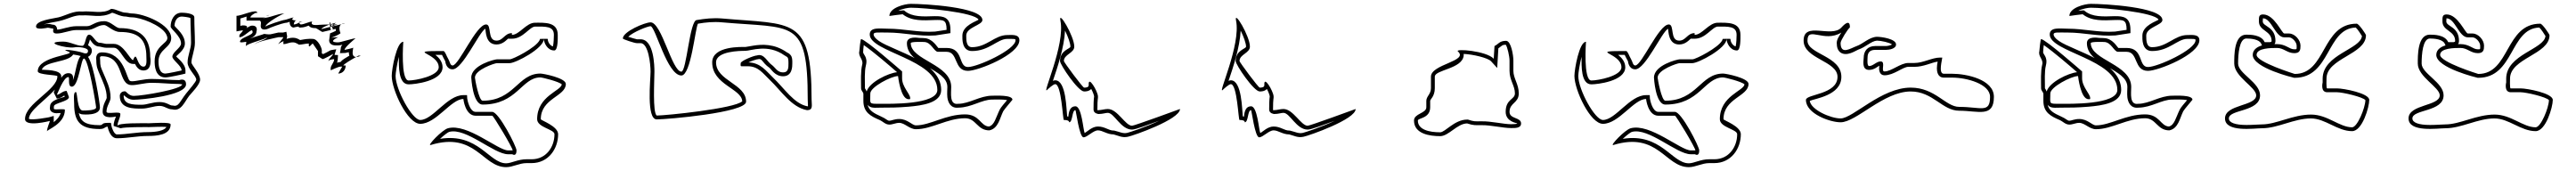

<svg xmlns="http://www.w3.org/2000/svg" viewBox="-20 -794 13377 888"><path d="M410 -520C384 -530 280 -545 335 -526C384 -509 176 -504 176 -424C176 -404 278 -406 278 -398C278 -326 110 -257 110 -176C110 -132 239 -166 239 -166C239 -161 224 -130 224 -112C224 -121 317 -150 317 -224C317 -229 282 -226 272 -226C255 -226 260 -230 260 -242C260 -259 338 -267 338 -290L326 -322C304 -322 291 -302 275 -302C277 -302 309 -394 335 -394C344 -394 329 -344 353 -344C389 -344 400 -490 416 -490C439 -490 479 -248 479 -236C479 -220 424 -220 410 -220C379 -220 383 -316 374 -316C359 -316 365 -273 365 -256C365 -166 393 -124 497 -124C526 -124 522 -136 539 -136C539 -136 549 -76 587 -76C641 -76 693 -88 749 -88C792 -88 866 -92 866 -148C866 -162 768 -154 755 -154C723 -154 590 -157 590 -140C590 -163 605 -181 605 -202C605 -219 533 -198 533 -214C533 -244 554 -266 554 -286C555 -336 531 -379 515 -418C504 -444 500 -449 500 -482C500 -492 495 -502 509 -502C629 -502 588 -352 665 -352C694 -352 731 -364 767 -364C816 -364 861 -358 911 -358L926 -356C926 -331 721 -296 674 -296C648 -296 636 -320 629 -320C609 -320 602 -306 602 -296C602 -229 672 -230 716 -230C750 -230 778 -244 809 -244C836 -244 849 -226 875 -226C921 -214 938 -265 962 -296C974 -311 1019 -355 1019 -380C1019 -413 974 -456 974 -470C974 -496 992 -535 992 -572C992 -614 989 -656 989 -704C989 -726 934 -728 923 -728C883 -728 866 -688 866 -656C866 -643 920 -607 920 -568C920 -546 875 -523 875 -500C875 -482 923 -453 923 -428C923 -428 851 -412 839 -412C807 -412 803 -451 803 -476C803 -539 869 -546 869 -596C869 -668 725 -724 665 -724C654 -724 644 -728 635 -728C608 -728 583 -748 557 -748C515 -719 456 -739 407 -734C362 -739 321 -713 284 -704C256 -697 167 -689 167 -656C167 -636 227 -650 227 -650C237 -650 244 -646 254 -646C263 -646 243 -620 275 -620C307 -620 344 -638 377 -638H431C468 -638 485 -664 521 -664C536 -664 569 -628 602 -628C698 -628 740 -591 740 -500C740 -482 745 -448 725 -448C698 -448 692 -500 683 -500C677 -500 671 -482 671 -482C656 -482 622 -566 572 -566H533C525 -566 508 -572 497 -572C476 -572 462 -614 443 -614C422 -614 426 -556 407 -556C376 -556 343 -578 308 -578C195 -577 325 -541 365 -548C386 -552 437 -547 437 -530C437 -512 420 -516 410 -520ZM207 -667C233 -676 270 -680 289 -685C333 -695 368 -718 407 -714C448 -718 509 -698 562 -728C579 -725 603 -708 635 -708C639 -708 650 -704 665 -704C710 -704 815 -664 842 -618C846 -610 849 -603 849 -596C849 -567 783 -556 783 -476C783 -456 784 -392 839 -392C858 -392 926 -408 927 -408L943 -412V-428C943 -464 900 -493 895 -501C898 -508 940 -534 940 -568C940 -613 900 -642 886 -660C887 -687 901 -708 923 -708C930 -708 960 -705 969 -700C969 -651 972 -613 972 -572C972 -541 954 -504 954 -470C954 -435 999 -401 999 -380C999 -370 961 -327 946 -308C913 -266 908 -238 878 -246H875C860 -246 846 -264 809 -264C771 -264 744 -250 716 -250C665 -250 623 -252 622 -296C622 -297 623 -298 624 -299C633 -291 648 -276 674 -276C711 -276 946 -297 946 -356C946 -392 911 -378 911 -378C862 -378 818 -384 767 -384C727 -384 689 -372 665 -372C660 -372 658 -373 655 -374C636 -382 628 -522 509 -522C472 -522 480 -482 480 -482C480 -447 487 -434 497 -410C514 -369 535 -330 534 -286C534 -278 513 -253 513 -214C513 -171 582 -189 582 -189C578 -176 570 -162 570 -140C571 -140 606 -128 606 -128C633 -135 729 -134 755 -134C765 -134 819 -137 844 -135C835 -115 789 -108 749 -108C690 -108 638 -96 587 -96C572 -96 560 -132 559 -139L556 -156H539C504 -156 518 -144 497 -144C421 -144 398 -165 389 -207C395 -203 402 -200 410 -200C410 -200 499 -191 499 -236C499 -253 468 -457 437 -499C450 -505 457 -518 457 -530C457 -547 444 -555 437 -559C442 -570 445 -582 447 -589C454 -581 467 -552 497 -552C502 -552 518 -546 533 -546H572C607 -546 625 -462 671 -462H681C688 -448 700 -428 725 -428C774 -428 760 -498 760 -500C760 -601 705 -648 602 -648C580 -648 556 -684 521 -684C474 -684 457 -658 431 -658H377C339 -658 302 -641 277 -640C277 -645 274 -666 254 -666C249 -666 243 -670 227 -670H225C222 -669 219 -669 207 -667ZM314 -298 316 -292C308 -287 240 -277 240 -242C240 -240 239 -238 239 -232C239 -211 263 -206 272 -206C277 -206 289 -207 295 -207C289 -187 274 -171 258 -159C259 -161 259 -162 259 -166V-192L234 -185C233 -185 147 -168 130 -177C131 -220 212 -270 265 -329C263 -324 260 -316 259 -314L275 -282C291 -282 306 -293 314 -298ZM298 -390V-398C298 -435 203 -430 197 -432C213 -478 335 -469 360 -511C375 -509 390 -506 399 -503C377 -480 373 -409 358 -376C358 -376 369 -414 335 -414C316 -414 305 -400 298 -390Z M1208 -712V-631L1241 -637C1241 -628 1223 -617 1223 -610C1223 -601 1221 -601 1226 -601C1245 -601 1276 -637 1289 -637L1292 -628C1292 -609 1226 -600 1226 -577C1226 -570 1254 -577 1259 -577L1256 -553C1256 -567 1367 -592 1367 -601C1367 -588 1301 -574 1301 -562C1301 -576 1427 -601 1427 -601H1451C1451 -596 1424 -565 1424 -565C1426 -565 1445 -580 1454 -580C1449 -580 1453 -565 1451 -565C1472 -565 1477 -574 1502 -574C1516 -574 1532 -562 1532 -562C1548 -562 1567 -568 1583 -568C1585 -568 1581 -553 1586 -553C1590 -553 1601 -568 1604 -568L1631 -529V-502L1655 -487C1662 -487 1709 -513 1709 -514C1709 -504 1685 -490 1685 -475C1685 -485 1715 -487 1715 -487C1715 -468 1697 -455 1697 -439C1697 -430 1695 -430 1700 -430C1700 -430 1737 -448 1748 -448H1757C1756 -447 1736 -412 1736 -412C1760 -412 1775 -432 1775 -454H1763C1763 -460 1807 -486 1829 -498C1820 -498 1811 -503 1811 -520C1811 -531 1814 -541 1814 -547C1814 -544 1769 -535 1769 -535C1769 -549 1826 -595 1826 -595C1812 -595 1749 -574 1736 -574C1676 -574 1736 -601 1736 -601C1722 -601 1709 -599 1700 -598C1721 -605 1748 -619 1748 -622C1748 -622 1733 -655 1752 -668C1717 -660 1649 -643 1649 -643C1649 -649 1672 -660 1693 -667C1633 -666 1638 -664 1619 -664C1587 -664 1602 -682 1601 -682C1584 -682 1560 -667 1541 -667C1541 -667 1534 -672 1533 -676C1524 -672 1515 -667 1505 -667C1506 -667 1507 -688 1520 -688C1480 -688 1505 -703 1505 -703C1493 -703 1465 -691 1460 -691C1449 -691 1358 -661 1358 -655C1358 -674 1449 -724 1457 -724C1420 -724 1382 -700 1340 -700C1348 -700 1354 -703 1360 -706C1354 -704 1349 -703 1349 -703H1280C1280 -714 1307 -727 1307 -727H1316C1316 -752 1234 -711 1208 -712ZM1853 -505H1841C1841 -505 1836 -502 1829 -498C1840 -498 1852 -504 1853 -505ZM1853 -505ZM1752 -668 1772 -673C1763 -673 1757 -671 1752 -668ZM1699 -656C1707 -659 1731 -667 1733 -667H1713C1708 -663 1702 -658 1699 -656ZM1699 -656C1698 -655 1698 -655 1697 -655ZM1713 -667C1719 -672 1724 -676 1727 -676C1723 -676 1708 -672 1693 -667ZM1533 -676C1540 -679 1547 -682 1553 -682C1536 -682 1532 -679 1533 -680ZM1360 -710C1369 -713 1379 -716 1379 -716C1372 -716 1366 -713 1360 -710ZM1535 -651H1541C1558 -651 1572 -657 1583 -661C1592 -649 1606 -648 1619 -648C1623 -648 1651 -628 1654 -628C1660 -630 1708 -640 1723 -644C1724 -639 1723 -637 1724 -634C1714 -629 1703 -624 1694 -621L1689 -584C1691 -555 1723 -558 1736 -558C1744 -558 1750 -560 1758 -562C1754 -557 1749 -551 1749 -539L1745 -518L1773 -519C1773 -519 1784 -521 1791 -523C1791 -515 1793 -509 1794 -505C1774 -493 1757 -484 1748 -472C1738 -471 1735 -470 1730 -468C1733 -475 1735 -497 1735 -508L1717 -509L1726 -538C1726 -538 1697 -534 1696 -533C1687 -528 1668 -517 1658 -513L1651 -517V-533C1651 -545 1630 -592 1604 -592C1598 -592 1585 -593 1583 -592C1566 -592 1548 -587 1538 -586C1530 -591 1518 -598 1502 -598C1489 -598 1476 -595 1468 -592C1469 -595 1471 -602 1471 -605L1467 -629C1467 -629 1451 -625 1450 -625H1427H1425C1422 -624 1409 -621 1385 -616C1374 -614 1353 -618 1352 -618C1340 -613 1302 -603 1276 -593C1284 -597 1312 -606 1312 -632C1312 -632 1322 -661 1289 -661C1275 -661 1254 -642 1260 -648C1274 -663 1237 -665 1228 -659V-698C1240 -701 1250 -705 1260 -708V-687H1329C1343 -679 1327 -659 1338 -646C1345 -638 1362 -640 1372 -645C1383 -651 1441 -672 1460 -675C1472 -676 1476 -678 1484 -681C1483 -669 1489 -651 1505 -651C1513 -654 1522 -654 1528 -656C1531 -654 1532 -653 1535 -651ZM1340 -684C1340 -684 1339 -659 1338 -659C1338 -672 1344 -677 1350 -684ZM1697 -639 1691 -678C1692 -678 1692 -679 1693 -679L1709 -642C1707 -641 1704 -639 1697 -639Z M2608 74C2643 74 2676 53 2714 53H2740C2828 53 2878 -22 2878 -97C2878 -139 2788 -169 2788 -175C2788 -284 2918 -293 2918 -358C2918 -389 2801 -412 2786 -412C2668 -412 2651 -271 2486 -271C2466 -271 2446 -385 2446 -391C2446 -432 2549 -466 2560 -466H2626C2658 -466 2804 -543 2804 -592C2804 -573 2821 -532 2858 -532C2878 -532 2876 -598 2876 -613C2876 -681 2808 -676 2758 -676C2712 -676 2677 -613 2638 -613V-622C2600 -622 2593 -583 2558 -583C2508 -583 2535 -667 2504 -667C2452 -667 2363 -454 2330 -454C2317 -454 2316 -474 2308 -487C2298 -503 2291 -529 2282 -529C2078 -529 2258 -521 2258 -445C2258 -399 2137 -376 2102 -376C2059 -376 2074 -577 2074 -577C2039 -577 2014 -434 2014 -400C2014 -327 2096 -151 2162 -151C2245 -151 2322 -280 2386 -280C2386 -280 2395 -193 2450 -193H2536C2542 -193 2642 -27 2642 -13H2618C2565 -13 2407 -155 2306 -128C2276 -120 2195 -35 2216 -41C2449 -112 2485 74 2608 74ZM2608 54C2519 54 2464 -105 2265 -73C2285 -92 2307 -108 2312 -109C2400 -133 2544 7 2618 7H2640C2640 7 2662 22 2662 -13C2662 -33 2570 -213 2536 -213H2450C2419 -213 2407 -274 2406 -282L2405 -300H2386C2301 -300 2228 -171 2162 -171C2120 -171 2034 -329 2034 -400C2034 -413 2041 -461 2051 -499C2051 -453 2047 -356 2102 -356C2132 -356 2278 -372 2278 -445C2278 -475 2257 -496 2241 -509H2275C2279 -501 2285 -488 2292 -476C2292 -476 2295 -434 2330 -434C2382 -434 2466 -625 2500 -645C2503 -633 2500 -563 2558 -563C2591 -563 2610 -587 2619 -594V-593H2639C2696 -593 2730 -656 2759 -656C2813 -656 2856 -659 2856 -613C2856 -602 2855 -567 2851 -553C2838 -556 2824 -574 2824 -592C2824 -593 2785 -592 2784 -592C2784 -591 2783 -588 2781 -584C2761 -546 2644 -486 2627 -486H2561C2548 -486 2427 -456 2427 -391C2427 -391 2434 -251 2486 -251C2665 -251 2688 -391 2785 -392C2797 -392 2883 -370 2897 -356C2894 -322 2769 -296 2769 -175C2769 -132 2859 -123 2859 -97C2859 -30 2815 33 2741 33H2714C2669 33 2635 54 2608 54Z M4054 -506C4068 -496 4074 -502 4074 -466C4074 -442 4074 -418 4046 -418C4015 -418 4006 -444 3986 -458C3962 -475 3947 -518 3910 -506C3896 -506 3826 -478 3826 -466C3826 -461 3823 -450 3830 -450H3862C3918 -450 3941 -413 3978 -378C4036 -323 4089 -237 4170 -222C4204 -222 4194 -248 4194 -278C4194 -709 4098 -665 3730 -698C3682 -702 3640 -697 3598 -690C3561 -690 3545 -422 3518 -422C3469 -422 3416 -678 3358 -678C3329 -678 3214 -630 3214 -594C3214 -590 3275 -570 3286 -570H3306C3347 -570 3358 -460 3358 -422C3358 -382 3335 -174 3390 -174C3442 -174 3854 -209 3854 -266C3854 -359 3698 -374 3698 -470C3698 -529 3823 -530 3850 -530C3879 -530 3967 -568 4054 -506ZM4066 -522C4001 -568 3935 -564 3892 -557C3871 -554 3855 -550 3850 -550C3833 -550 3678 -557 3678 -470C3678 -354 3831 -334 3834 -268C3794 -230 3437 -194 3390 -194C3368 -209 3378 -377 3378 -422C3378 -450 3376 -590 3306 -590H3287C3282 -591 3257 -598 3242 -603C3269 -629 3344 -658 3358 -658C3384 -655 3444 -402 3518 -402C3568 -402 3590 -649 3604 -671C3645 -678 3684 -682 3729 -678C4099 -645 4174 -699 4174 -278C4174 -261 4176 -246 4175 -242H4172C4102 -256 4054 -334 3992 -393C3958 -425 3930 -468 3866 -470C3885 -479 3907 -485 3911 -486H3913C3939 -494 3934 -471 3975 -442C3984 -436 4003 -398 4046 -398C4094 -398 4094 -448 4094 -466C4094 -484 4094 -497 4085 -508C4076 -519 4070 -519 4066 -522Z M4835 -630C4752 -624 4675 -645 4589 -645C4550 -645 4496 -655 4496 -615C4496 -523 4847 -487 4847 -327C4847 -249 4595 -255 4553 -255C4488 -255 4499 -252 4499 -309C4499 -342 4608 -399 4643 -399C4643 -399 4656 -279 4697 -279C4705 -279 4706 -277 4706 -285C4706 -306 4664 -343 4664 -387V-423C4664 -423 4473 -591 4451 -591C4448 -591 4442 -534 4442 -528C4435 -500 4464 -486 4457 -459C4448 -423 4451 -372 4451 -336C4451 -322 4463 -316 4463 -306V-270C4463 -209 4503 -190 4547 -171C4565 -163 4577 -147 4598 -147C4615 -147 4631 -156 4649 -156C4678 -156 4702 -123 4736 -123C4819 -123 4898 -180 4991 -180C5049 -180 5053 -117 5117 -117C5164 -127 5171 -180 5189 -216C5194 -226 5237 -275 5237 -276C5237 -302 5150 -297 5132 -297C5068 -297 5013 -255 4955 -255C4909 -248 4919 -310 4919 -342C4920 -460 4709 -481 4709 -570C4709 -579 4778 -576 4778 -576C4815 -576 4830 -525 4850 -525H4895C4957 -525 4931 -426 5006 -426C5059 -426 5273 -511 5273 -585C5273 -618 5233 -612 5210 -612C5145 -612 5104 -549 5027 -549C4997 -549 4997 -586 4997 -609C4997 -653 5081 -663 5081 -690C5081 -758 4775 -774 4709 -774C4678 -774 4598 -754 4598 -711C4598 -711 4660 -720 4667 -720C4714 -683 4775 -688 4832 -690C4879 -691 4895 -692 4895 -639ZM4480 -319C4473 -335 4471 -334 4471 -336C4471 -373 4468 -423 4476 -454C4488 -501 4458 -512 4462 -526V-528C4462 -531 4463 -547 4465 -560C4518 -523 4605 -448 4638 -419C4594 -415 4494 -368 4480 -319ZM4485 -250C4500 -230 4524 -235 4553 -235C4599 -235 4640 -235 4698 -240C4767 -246 4867 -259 4867 -327C4867 -474 4622 -528 4544 -581C4522 -596 4516 -608 4516 -615C4516 -628 4535 -625 4589 -625C4672 -625 4750 -604 4837 -610L4915 -622V-639C4915 -704 4880 -711 4832 -710C4773 -708 4718 -705 4679 -736L4674 -740H4667C4662 -740 4653 -739 4644 -738C4666 -749 4696 -754 4709 -754C4777 -754 5041 -730 5061 -692C5053 -684 4977 -663 4977 -609C4977 -594 4973 -529 5027 -529C5116 -529 5159 -592 5210 -592H5230C5253 -592 5253 -590 5253 -585C5253 -536 5057 -446 5006 -446C4954 -446 4985 -545 4895 -545H4852C4846 -550 4822 -595 4778 -596C4778 -596 4766 -597 4753 -597C4749 -597 4689 -609 4689 -570C4689 -453 4900 -438 4899 -342C4899 -329 4897 -309 4899 -289C4902 -264 4915 -230 4957 -235C5025 -236 5077 -277 5132 -277C5145 -277 5186 -279 5209 -274C5195 -257 5177 -237 5171 -225C5150 -182 5144 -145 5115 -137C5071 -139 5067 -200 4991 -200C4890 -200 4810 -143 4736 -143C4715 -143 4693 -176 4649 -176C4624 -176 4608 -167 4598 -167C4587 -167 4581 -178 4555 -189C4517 -206 4492 -220 4485 -250Z M5486 -687C5512 -561 5388 -299 5417 -327C5423 -333 5449 -357 5459 -357C5492 -357 5498 -171 5504 -171C5535 -171 5531 -159 5531 -159C5551 -159 5545 -222 5564 -222C5567 -222 5584 -81 5606 -81C5626 -81 5656 -117 5681 -117C5705 -117 5728 -96 5762 -96C5786 -90 5807 -77 5837 -84C5866 -90 6107 -174 6107 -228C6107 -228 5870 -141 5858 -141C5823 -141 5783 -228 5732 -228C5716 -228 5699 -222 5684 -222C5680 -222 5678 -220 5678 -225C5678 -287 5682 -280 5681 -294C5679 -322 5630 -404 5633 -354C5634 -340 5620 -339 5609 -339C5602 -339 5504 -471 5504 -477C5504 -512 5558 -518 5558 -552C5558 -606 5474 -746 5486 -687ZM5510 -635C5526 -603 5538 -568 5538 -552C5538 -540 5484 -534 5484 -477C5484 -458 5578 -319 5609 -319C5616 -319 5634 -319 5646 -332C5655 -316 5661 -298 5661 -293C5661 -286 5658 -287 5658 -225C5658 -204 5684 -202 5684 -202C5707 -202 5720 -208 5732 -208C5766 -208 5799 -121 5858 -121C5876 -121 5936 -144 5999 -167C5929 -134 5846 -107 5833 -104C5810 -99 5795 -109 5765 -116H5762C5736 -116 5717 -137 5681 -137C5650 -137 5625 -110 5612 -103C5604 -120 5597 -242 5564 -242C5528 -242 5529 -195 5527 -188C5524 -189 5522 -190 5521 -190C5517 -221 5517 -377 5459 -377C5454 -377 5449 -375 5447 -374C5469 -439 5506 -548 5510 -635Z M6398 -687C6424 -561 6300 -299 6329 -327C6335 -333 6361 -357 6371 -357C6404 -357 6410 -171 6416 -171C6447 -171 6443 -159 6443 -159C6463 -159 6457 -222 6476 -222C6479 -222 6496 -81 6518 -81C6538 -81 6568 -117 6593 -117C6617 -117 6640 -96 6674 -96C6698 -90 6719 -77 6749 -84C6778 -90 7019 -174 7019 -228C7019 -228 6782 -141 6770 -141C6735 -141 6695 -228 6644 -228C6628 -228 6611 -222 6596 -222C6592 -222 6590 -220 6590 -225C6590 -287 6594 -280 6593 -294C6591 -322 6542 -404 6545 -354C6546 -340 6532 -339 6521 -339C6514 -339 6416 -471 6416 -477C6416 -512 6470 -518 6470 -552C6470 -606 6386 -746 6398 -687ZM6422 -635C6438 -603 6450 -568 6450 -552C6450 -540 6396 -534 6396 -477C6396 -458 6490 -319 6521 -319C6528 -319 6546 -319 6558 -332C6567 -316 6573 -298 6573 -293C6573 -286 6570 -287 6570 -225C6570 -204 6596 -202 6596 -202C6619 -202 6632 -208 6644 -208C6678 -208 6711 -121 6770 -121C6788 -121 6848 -144 6911 -167C6841 -134 6758 -107 6745 -104C6722 -99 6707 -109 6677 -116H6674C6648 -116 6629 -137 6593 -137C6562 -137 6537 -110 6524 -103C6516 -120 6509 -242 6476 -242C6440 -242 6441 -195 6439 -188C6436 -189 6434 -190 6433 -190C6429 -221 6429 -377 6371 -377C6366 -377 6361 -375 6359 -374C6381 -439 6418 -548 6422 -635Z M7736 -489C7698 -530 7532 -543 7550 -527C7607 -476 7410 -461 7410 -396V-336C7410 -305 7386 -294 7386 -270V-237C7386 -205 7322 -205 7322 -168C7322 -98 7405 -87 7458 -87C7502 -87 7547 -153 7598 -153C7633 -142 7639 -144 7674 -144C7718 -145 7784 -129 7826 -129C7848 -129 7878 -128 7878 -153C7878 -186 7818 -175 7818 -213C7818 -261 7866 -258 7866 -309C7866 -357 7838 -387 7838 -426V-480C7838 -507 7826 -582 7800 -582C7765 -582 7760 -564 7740 -555ZM7858 -153C7858 -150 7839 -149 7826 -149C7787 -149 7722 -165 7674 -164C7636 -164 7636 -162 7602 -173H7598C7532 -173 7484 -107 7458 -107C7402 -107 7342 -120 7342 -168C7342 -182 7406 -178 7406 -237V-270C7406 -279 7430 -293 7430 -336V-396C7430 -432 7574 -436 7580 -506V-514C7627 -512 7705 -494 7722 -476L7754 -441L7760 -543C7779 -556 7778 -561 7798 -562C7807 -552 7818 -500 7818 -480V-426C7818 -377 7846 -349 7846 -309C7846 -276 7798 -281 7798 -213C7798 -161 7858 -155 7858 -153Z M8749 74C8784 74 8817 53 8855 53H8881C8969 53 9019 -22 9019 -97C9019 -139 8929 -169 8929 -175C8929 -284 9059 -293 9059 -358C9059 -389 8942 -412 8927 -412C8809 -412 8792 -271 8627 -271C8607 -271 8587 -385 8587 -391C8587 -432 8690 -466 8701 -466H8767C8799 -466 8945 -543 8945 -592C8945 -573 8962 -532 8999 -532C9019 -532 9017 -598 9017 -613C9017 -681 8949 -676 8899 -676C8853 -676 8818 -613 8779 -613V-622C8741 -622 8734 -583 8699 -583C8649 -583 8676 -667 8645 -667C8593 -667 8504 -454 8471 -454C8458 -454 8457 -474 8449 -487C8439 -503 8432 -529 8423 -529C8219 -529 8399 -521 8399 -445C8399 -399 8278 -376 8243 -376C8200 -376 8215 -577 8215 -577C8180 -577 8155 -434 8155 -400C8155 -327 8237 -151 8303 -151C8386 -151 8463 -280 8527 -280C8527 -280 8536 -193 8591 -193H8677C8683 -193 8783 -27 8783 -13H8759C8706 -13 8548 -155 8447 -128C8417 -120 8336 -35 8357 -41C8590 -112 8626 74 8749 74ZM8749 54C8660 54 8605 -105 8406 -73C8426 -92 8448 -108 8453 -109C8541 -133 8685 7 8759 7H8781C8781 7 8803 22 8803 -13C8803 -33 8711 -213 8677 -213H8591C8560 -213 8548 -274 8547 -282L8546 -300H8527C8442 -300 8369 -171 8303 -171C8261 -171 8175 -329 8175 -400C8175 -413 8182 -461 8192 -499C8192 -453 8188 -356 8243 -356C8273 -356 8419 -372 8419 -445C8419 -475 8398 -496 8382 -509H8416C8420 -501 8426 -488 8433 -476C8433 -476 8436 -434 8471 -434C8523 -434 8607 -625 8641 -645C8644 -633 8641 -563 8699 -563C8732 -563 8751 -587 8760 -594V-593H8780C8837 -593 8871 -656 8900 -656C8954 -656 8997 -659 8997 -613C8997 -602 8996 -567 8992 -553C8979 -556 8965 -574 8965 -592C8965 -593 8926 -592 8925 -592C8925 -591 8924 -588 8922 -584C8902 -546 8785 -486 8768 -486H8702C8689 -486 8568 -456 8568 -391C8568 -391 8575 -251 8627 -251C8806 -251 8829 -391 8926 -392C8938 -392 9024 -370 9038 -356C9035 -322 8910 -296 8910 -175C8910 -132 9000 -123 9000 -97C9000 -30 8956 33 8882 33H8855C8810 33 8776 54 8749 54Z M9585 -651C9585 -651 9591 -706 9541 -651C9490 -595 9345 -686 9345 -583C9345 -488 9521 -478 9521 -395C9521 -302 9357 -306 9357 -275C9357 -204 9481 -159 9537 -159C9619 -159 9760 -319 9901 -319C10017 -319 10065 -219 10153 -219C10252 -219 10333 -181 10333 -291C10333 -382 10189 -411 10117 -411H10073C10043 -411 10065 -485 10065 -495H10053C10012 -495 9966 -467 9921 -467H9889C9848 -467 9801 -423 9765 -423C9744 -423 9773 -475 9745 -475C9723 -475 9706 -451 9685 -451C9673 -451 9677 -489 9677 -495C9677 -520 9688 -535 9717 -535H9773C9790 -535 9825 -541 9825 -563C9825 -592 9750 -603 9725 -603C9685 -601 9653 -566 9621 -555C9590 -544 9537 -506 9537 -571C9537 -584 9574 -643 9585 -651ZM9541 -625C9529 -606 9517 -589 9517 -571C9517 -548 9523 -531 9537 -521C9570 -499 9615 -531 9628 -536C9669 -550 9696 -581 9726 -583C9746 -583 9793 -573 9804 -563C9798 -559 9782 -555 9773 -555H9717C9677 -555 9657 -529 9657 -494C9657 -480 9645 -431 9685 -431C9712 -431 9730 -449 9738 -453C9738 -447 9737 -443 9737 -436C9737 -429 9740 -403 9765 -403C9814 -403 9860 -447 9889 -447H9921C9968 -447 10011 -470 10041 -474C10039 -464 10037 -451 10037 -439C10037 -425 10040 -391 10073 -391H10117C10192 -391 10313 -358 10313 -291C10313 -204 10266 -239 10153 -239C10082 -239 10029 -339 9901 -339C9748 -339 9601 -179 9537 -179C9485 -179 9383 -224 9377 -270C9400 -282 9541 -297 9541 -395C9541 -504 9365 -512 9365 -583C9365 -661 9451 -570 9541 -625Z M10962 -630C10879 -624 10802 -645 10716 -645C10677 -645 10623 -655 10623 -615C10623 -523 10974 -487 10974 -327C10974 -249 10722 -255 10680 -255C10615 -255 10626 -252 10626 -309C10626 -342 10735 -399 10770 -399C10770 -399 10783 -279 10824 -279C10832 -279 10833 -277 10833 -285C10833 -306 10791 -343 10791 -387V-423C10791 -423 10600 -591 10578 -591C10575 -591 10569 -534 10569 -528C10562 -500 10591 -486 10584 -459C10575 -423 10578 -372 10578 -336C10578 -322 10590 -316 10590 -306V-270C10590 -209 10630 -190 10674 -171C10692 -163 10704 -147 10725 -147C10742 -147 10758 -156 10776 -156C10805 -156 10829 -123 10863 -123C10946 -123 11025 -180 11118 -180C11176 -180 11180 -117 11244 -117C11291 -127 11298 -180 11316 -216C11321 -226 11364 -275 11364 -276C11364 -302 11277 -297 11259 -297C11195 -297 11140 -255 11082 -255C11036 -248 11046 -310 11046 -342C11047 -460 10836 -481 10836 -570C10836 -579 10905 -576 10905 -576C10942 -576 10957 -525 10977 -525H11022C11084 -525 11058 -426 11133 -426C11186 -426 11400 -511 11400 -585C11400 -618 11360 -612 11337 -612C11272 -612 11231 -549 11154 -549C11124 -549 11124 -586 11124 -609C11124 -653 11208 -663 11208 -690C11208 -758 10902 -774 10836 -774C10805 -774 10725 -754 10725 -711C10725 -711 10787 -720 10794 -720C10841 -683 10902 -688 10959 -690C11006 -691 11022 -692 11022 -639ZM10607 -319C10600 -335 10598 -334 10598 -336C10598 -373 10595 -423 10603 -454C10615 -501 10585 -512 10589 -526V-528C10589 -531 10590 -547 10592 -560C10645 -523 10732 -448 10765 -419C10721 -415 10621 -368 10607 -319ZM10612 -250C10627 -230 10651 -235 10680 -235C10726 -235 10767 -235 10825 -240C10894 -246 10994 -259 10994 -327C10994 -474 10749 -528 10671 -581C10649 -596 10643 -608 10643 -615C10643 -628 10662 -625 10716 -625C10799 -625 10877 -604 10964 -610L11042 -622V-639C11042 -704 11007 -711 10959 -710C10900 -708 10845 -705 10806 -736L10801 -740H10794C10789 -740 10780 -739 10771 -738C10793 -749 10823 -754 10836 -754C10904 -754 11168 -730 11188 -692C11180 -684 11104 -663 11104 -609C11104 -594 11100 -529 11154 -529C11243 -529 11286 -592 11337 -592H11357C11380 -592 11380 -590 11380 -585C11380 -536 11184 -446 11133 -446C11081 -446 11112 -545 11022 -545H10979C10973 -550 10949 -595 10905 -596C10905 -596 10893 -597 10880 -597C10876 -597 10816 -609 10816 -570C10816 -453 11027 -438 11026 -342C11026 -329 11024 -309 11026 -289C11029 -264 11042 -230 11084 -235C11152 -236 11204 -277 11259 -277C11272 -277 11313 -279 11336 -274C11322 -257 11304 -237 11298 -225C11277 -182 11271 -145 11242 -137C11198 -139 11194 -200 11118 -200C11017 -200 10937 -143 10863 -143C10842 -143 10820 -176 10776 -176C10751 -176 10735 -167 10725 -167C10714 -167 10708 -178 10682 -189C10644 -206 10619 -220 10612 -250Z M11739 -575C11722 -614 11664 -614 11643 -614C11579 -614 11581 -503 11581 -464C11581 -395 11695 -341 11695 -299C11695 -242 11533 -253 11533 -179C11533 -105 11685 -128 11725 -128C11808 -128 11892 -179 11979 -179C12054 -179 12116 -113 12193 -113C12246 -113 12282 -238 12282 -275C12282 -310 12149 -335 12115 -335H12063C12058 -335 12060 -385 12060 -386C12060 -492 12265 -511 12265 -611C12265 -616 12228 -671 12217 -671C12034 -671 12060 -410 11895 -410C11895 -410 11697 -471 11697 -509C11697 -545 11774 -545 11803 -545C11838 -545 11856 -518 11893 -518C11923 -518 11925 -536 11925 -557C11925 -586 11896 -620 11865 -620H11841C11828 -620 11789 -719 11731 -719C11708 -719 11709 -705 11709 -683C11709 -632 11775 -636 11775 -581C11775 -574 11764 -575 11757 -575ZM11790 -565C11794 -570 11795 -576 11795 -581C11795 -657 11729 -655 11729 -683C11729 -690 11730 -696 11730 -699C11775 -699 11794 -600 11841 -600H11865C11883 -600 11905 -575 11905 -557C11905 -537 11907 -538 11892 -538C11867 -538 11849 -565 11802 -565ZM11892 -390H11895C12082 -390 12059 -646 12212 -651C12222 -642 12238 -617 12244 -607C12238 -538 12041 -512 12040 -386V-366C12040 -366 12027 -315 12064 -315H12115C12143 -315 12248 -291 12262 -274C12261 -233 12220 -133 12193 -133C12127 -133 12066 -199 11980 -199C11885 -199 11800 -148 11725 -148C11708 -148 11677 -145 11645 -145C11586 -145 11553 -157 11553 -179C11553 -227 11715 -212 11715 -299C11715 -366 11601 -412 11601 -464C11601 -513 11607 -594 11644 -594C11668 -594 11711 -590 11721 -567L11725 -558C11706 -553 11677 -539 11677 -509C11677 -441 11891 -390 11892 -390Z M12692 -575C12675 -614 12617 -614 12596 -614C12532 -614 12534 -503 12534 -464C12534 -395 12648 -341 12648 -299C12648 -242 12486 -253 12486 -179C12486 -105 12638 -128 12678 -128C12761 -128 12845 -179 12932 -179C13007 -179 13069 -113 13146 -113C13199 -113 13235 -238 13235 -275C13235 -310 13102 -335 13068 -335H13016C13011 -335 13013 -385 13013 -386C13013 -492 13218 -511 13218 -611C13218 -616 13181 -671 13170 -671C12987 -671 13013 -410 12848 -410C12848 -410 12650 -471 12650 -509C12650 -545 12727 -545 12756 -545C12791 -545 12809 -518 12846 -518C12876 -518 12878 -536 12878 -557C12878 -586 12849 -620 12818 -620H12794C12781 -620 12742 -719 12684 -719C12661 -719 12662 -705 12662 -683C12662 -632 12728 -636 12728 -581C12728 -574 12717 -575 12710 -575ZM12743 -565C12747 -570 12748 -576 12748 -581C12748 -657 12682 -655 12682 -683C12682 -690 12683 -696 12683 -699C12728 -699 12747 -600 12794 -600H12818C12836 -600 12858 -575 12858 -557C12858 -537 12860 -538 12845 -538C12820 -538 12802 -565 12755 -565ZM12845 -390H12848C13035 -390 13012 -646 13165 -651C13175 -642 13191 -617 13197 -607C13191 -538 12994 -512 12993 -386V-366C12993 -366 12980 -315 13017 -315H13068C13096 -315 13201 -291 13215 -274C13214 -233 13173 -133 13146 -133C13080 -133 13019 -199 12933 -199C12838 -199 12753 -148 12678 -148C12661 -148 12630 -145 12598 -145C12539 -145 12506 -157 12506 -179C12506 -227 12668 -212 12668 -299C12668 -366 12554 -412 12554 -464C12554 -513 12560 -594 12597 -594C12621 -594 12664 -590 12674 -567L12678 -558C12659 -553 12630 -539 12630 -509C12630 -441 12844 -390 12845 -390Z"/></svg>

Font: CISF Camouflage Kit
Style: OuLn
Weight: 400
Designer: Robert Jablonski, Jasper
Foundry: Cannot Into Space Fonts
Version: Version 1.27